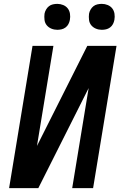

<svg xmlns="http://www.w3.org/2000/svg" viewBox="-20 -972 640 992"><path d="M27 0 148 -735H256L171 -218L431 -735H582L461 0H353L438 -517L178 0ZM506 -818Q490 -818 475.5 -824Q461 -830 451.5 -841.5Q442 -853 440 -869Q438 -885 440 -901Q442 -912 448 -922.5Q454 -933 463 -940Q472 -947 483.5 -949.5Q495 -952 506 -952Q522 -952 536.5 -946Q551 -940 560 -928.5Q569 -917 571.5 -901Q574 -885 571 -869Q569 -858 563.5 -847.5Q558 -837 548.5 -830Q539 -823 528 -820.5Q517 -818 506 -818ZM276 -818Q260 -818 245.5 -824Q231 -830 221.5 -841.5Q212 -853 210 -869Q208 -885 210 -901Q212 -912 218 -922.5Q224 -933 233 -940Q242 -947 253.5 -949.5Q265 -952 276 -952Q292 -952 306.5 -946Q321 -940 330 -928.5Q339 -917 341.5 -901Q344 -885 341 -869Q339 -858 333.5 -847.5Q328 -837 318.5 -830Q309 -823 298 -820.5Q287 -818 276 -818Z"/></svg>

Font: Iosevka Aile Semibold Oblique
Style: Regular
Weight: 600
Italic angle: -9°
Designer: Belleve Invis
Foundry: Belleve Invis
Version: Version 31.1.0; ttfautohint (v1.8.4)